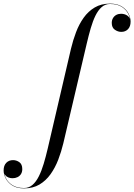

<svg xmlns="http://www.w3.org/2000/svg" viewBox="-220 -780 741 1060"><path d="M-87 260Q-127.5 260 -152.2 244Q-177 228 -188.5 205Q-200 182 -200 161Q-200 134 -185.5 119Q-171 104 -148 104Q-129 104 -113 115.5Q-97 127 -97 153.5Q-97 169.5 -104.2 181Q-111.5 192.5 -123.8 198.2Q-136 204 -151 204Q-162 204 -173 200Q-184 196 -191.5 186.5Q-199 177 -199 161H-198Q-198 182 -186.8 204.5Q-175.5 227 -151 242.5Q-126.5 258 -87 258Q-60.5 258 -40.8 241Q-21 224 -5.8 193.8Q9.5 163.5 21.2 124.2Q33 85 43.5 40L172 -511.5Q183 -558 199.8 -602.2Q216.5 -646.5 241.8 -682Q267 -717.5 303 -738.8Q339 -760 387.5 -760Q428 -760 453 -744Q478 -728 489.5 -705Q501 -682 501 -661Q501 -634 486.8 -619Q472.5 -604 449.5 -604Q431 -604 414 -615.8Q397 -627.5 397 -653.5Q397 -668.5 403.8 -680Q410.5 -691.5 422.2 -697.8Q434 -704 448.5 -704Q457.5 -704 466.5 -701.5Q475.5 -699 483 -693.8Q490.5 -688.5 495.2 -680.5Q500 -672.5 500 -661H499Q499 -681 488 -703.5Q477 -726 452.5 -742Q428 -758 387.5 -758Q361 -758 341.5 -741Q322 -724 307.2 -694Q292.5 -664 281 -624.5Q269.5 -585 259 -540L129.5 11.5Q118.5 57.5 101.5 101.8Q84.5 146 59 181.8Q33.5 217.5 -2.2 238.8Q-38 260 -87 260Z"/></svg>

Font: Bodoni Moda 96pt
Style: Italic
Weight: 400
Italic angle: -13°
Version: Version 2.004